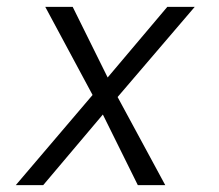

<svg xmlns="http://www.w3.org/2000/svg" viewBox="-20 -540 640 560"><path d="M26 0 250 -263 112 -520H192L294 -314L468 -520H548L323 -257L462 0H382L280 -206L106 0Z"/></svg>

Font: Iosevka Light Extended Oblique
Style: Regular
Weight: 300
Width: 7
Italic angle: -9°
Monospace: yes
Designer: Belleve Invis
Foundry: Belleve Invis
Version: Version 32.5.0; ttfautohint (v1.8.4)